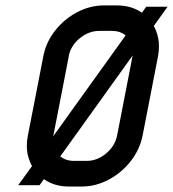

<svg xmlns="http://www.w3.org/2000/svg" viewBox="-20 -681 636 706"><path d="M441.9 -550.8Q421.9 -567.4 391.6 -567.4H344.7Q306.2 -567.4 272.9 -540Q239.7 -512.7 232.4 -473.6H232.9L176.3 -182.6H175.8L174.8 -178.7ZM467.8 -477.1 201.7 -106Q221.7 -89.4 252 -89.4H298.8Q337.4 -89.4 370.1 -116.7Q402.8 -144 410.6 -182.6ZM502 -634.3 517.6 -656.2H596.2L545.4 -585.4Q550.3 -577.1 553.7 -568.4Q564.5 -541 564.5 -510.3Q564.5 -492.7 561 -473.6L504.4 -182.6Q494.1 -130.9 460.4 -88.1Q426.8 -45.4 379.4 -20.3Q332 4.9 280.3 4.9H233.4Q181.6 4.9 144 -20.5Q142.6 -21 141.1 -22L125.5 0H46.9L97.7 -70.3Q92.8 -79.1 89.4 -88.4Q78.6 -114.7 78.6 -145Q78.6 -163.1 82.5 -182.6L139.2 -473.6Q148.9 -525.4 182.4 -568.1Q215.8 -610.8 263.4 -636Q311 -661.1 362.8 -661.1H409.7Q461.4 -661.1 499 -636.2Z"/></svg>

Font: Lambda
Style: Italic
Weight: 400
Italic angle: -11°
Designer: GGBotNet
Version: 0.22